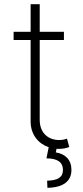

<svg xmlns="http://www.w3.org/2000/svg" viewBox="-20 -696 393 909"><path d="M282.7 -545.5H168V-676.1H125V-545.5H44.4V-506.7H125V-121.1C125 -57.9 162.3 -15.6 210.6 1.1L199.9 53.6C252.5 54.3 277.7 71.4 278.1 109.4C277.7 143.5 253.2 158.4 203.1 159.4L204.5 193.2C279.1 191.8 318.2 162.3 318.2 108.3C318.2 60.7 289.1 32.3 244.3 25.6L247.5 8.5C250.7 8.9 254.3 8.9 257.5 8.9C279.5 8.9 294.4 5 307.9 0L297.2 -39.4C286.6 -35.9 275.9 -33 260.3 -33C212 -33 168 -62.9 168 -128.9V-506.7H282.7Z"/></svg>

Font: Karasuma Gothic
Style: Thin
Weight: 200
Designer: Rasmus Andersson / Ryoko Ishizuka
Foundry: rsms
Version: Version 1.00